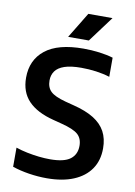

<svg xmlns="http://www.w3.org/2000/svg" viewBox="-102 -1013 764 1087"><g transform="rotate(10 280.0 -469.0)"><path d="M244.5 9.5Q194 9.5 142.5 1.5Q91 -6.5 46.5 -21.5V-131.5Q77.5 -121 111.8 -114Q146 -107 180 -103.2Q214 -99.5 244.5 -99.5Q325 -99.5 360.5 -126.5Q396 -153.5 396 -203Q396 -245.5 369.8 -268.8Q343.5 -292 274.5 -309.5L224.5 -322.5Q128.5 -347 79.8 -397.8Q31 -448.5 31 -531.5Q31 -633.5 104 -691.5Q177 -749.5 323 -749.5Q370.5 -749.5 414.8 -743.8Q459 -738 494 -727.5V-617.5Q457.5 -629 415 -634.8Q372.5 -640.5 330 -640.5Q269.5 -640.5 233.2 -628Q197 -615.5 180.8 -592.8Q164.5 -570 164.5 -538.5Q164.5 -498.5 188.2 -475.8Q212 -453 274 -436.5L324 -423.5Q394.5 -406 440.2 -377.8Q486 -349.5 508 -308.8Q530 -268 530 -212Q530 -142.5 496 -93Q462 -43.5 398.2 -17Q334.5 9.5 244.5 9.5ZM225.5 -800 315.5 -948H454.5L344.5 -800Z"/></g></svg>

Font: Encode Sans SC Condensed Thin SemiBold
Style: Regular
Weight: 600
Version: Version 3.002